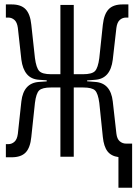

<svg xmlns="http://www.w3.org/2000/svg" viewBox="-20 -716 626 877"><path d="M6.8 2.4V-57.6H18.1Q33.7 -57.6 45.9 -68.4Q58.1 -79.1 61.5 -104.5L77.6 -252.9Q87.4 -336.9 158.2 -341.8L193.4 -344.2V-349.1L158.2 -351.6Q122.1 -354 102.5 -377.7Q83 -401.4 77.6 -443.4L61.5 -588.9Q58.1 -614.3 45.9 -625Q33.7 -635.7 18.1 -635.7H6.8V-695.8H33.2Q76.2 -695.8 97.2 -673.6Q118.2 -651.4 123 -603L139.6 -450.7Q145.5 -406.2 159.2 -391.6Q172.9 -377 213.4 -377H255.9V-693.4H316.9V-377H359.4Q400.4 -377 414.1 -391.6Q427.7 -406.2 433.6 -450.7L449.7 -603Q455.1 -651.4 476.1 -673.6Q497.1 -695.8 540 -695.8H566.4V-635.7H555.2Q539.6 -635.7 527.3 -625Q515.1 -614.3 511.7 -588.9L495.1 -443.4Q484.4 -356.4 415 -351.6L377.9 -348.6V-344.7L415 -341.8Q485.4 -336.9 495.1 -252.9L511.7 -105.5Q514.6 -81.1 527.1 -70.6Q539.6 -60.1 555.2 -60.1H583.5V141.6H521V1.5Q487.8 -2.9 470.9 -24.9Q454.1 -46.9 449.7 -90.3L433.6 -246.1Q427.7 -289.6 414.1 -303Q400.4 -316.4 359.4 -316.4H316.9V0H255.9V-316.4H213.4Q172.9 -316.4 158.9 -303Q145 -289.6 139.6 -246.1L123 -90.3Q118.2 -41.5 97.2 -19.5Q76.2 2.4 33.2 2.4Z"/></svg>

Font: Cascadia Code NF Light
Style: Regular
Weight: 300
Monospace: yes
Designer: Aaron Bell
Foundry: Saja Typeworks
Version: Version 2404.023; ttfautohint (v1.8.4)